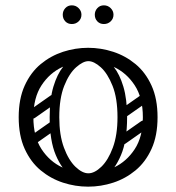

<svg xmlns="http://www.w3.org/2000/svg" viewBox="-20 -689 660 719"><path d="M310 10Q262 10 216 -5Q170 -20 132.5 -51Q95 -82 72.5 -131.5Q50 -181 50 -250Q50 -319 72.5 -368.5Q95 -418 132.5 -449Q170 -480 216 -495Q262 -510 310 -510Q358 -510 404 -495Q450 -480 487.5 -449Q525 -418 547.5 -368.5Q570 -319 570 -250Q570 -181 547.5 -131.5Q525 -82 487.5 -51Q450 -20 404 -5Q358 10 310 10ZM310 -40Q360 -40 407 -62Q454 -84 484.5 -130.5Q515 -177 515 -250Q515 -323 484.5 -369.5Q454 -416 407 -438Q360 -460 310 -460Q261 -460 213.5 -438Q166 -416 135.5 -369.5Q105 -323 105 -250Q105 -177 135.5 -130.5Q166 -84 213.5 -62Q261 -40 310 -40ZM311 -4Q280 -4 246 -29Q212 -54 189 -108Q166 -162 166 -250Q166 -318 180 -364.5Q194 -411 216 -438.5Q238 -466 263.5 -478Q289 -490 311 -490V-460Q291 -460 265 -437Q239 -414 220.5 -367.5Q202 -321 202 -250Q202 -183 219.5 -136Q237 -89 262.5 -64.5Q288 -40 311 -40ZM311 -4V-40Q334 -40 359.5 -64.5Q385 -89 402.5 -136Q420 -183 420 -250Q420 -321 401.5 -367.5Q383 -414 357.5 -437Q332 -460 311 -460V-490Q334 -490 359 -478Q384 -466 406 -438.5Q428 -411 442 -364.5Q456 -318 456 -250Q456 -162 433 -108Q410 -54 376.5 -29Q343 -4 311 -4ZM113 -249Q98 -238 89 -252Q85 -257 84.5 -264Q84 -271 92 -277L169 -331Q184 -341 194 -327Q198 -321 197.5 -314.5Q197 -308 190 -303ZM115 -152Q100 -141 91 -155Q87 -160 86.5 -167Q86 -174 94 -180L171 -234Q186 -244 196 -230Q200 -224 199.5 -217.5Q199 -211 192 -206ZM449 -249Q434 -238 425 -252Q421 -257 420.5 -264Q420 -271 428 -277L505 -331Q520 -341 530 -327Q534 -321 533.5 -314.5Q533 -308 526 -303ZM451 -152Q436 -141 427 -155Q423 -160 422.5 -167Q422 -174 430 -180L507 -234Q522 -244 532 -230Q536 -224 535.5 -217.5Q535 -211 528 -206ZM369 -599Q354 -599 344.5 -609Q335 -619 335 -634Q335 -648 344.5 -658.5Q354 -669 369 -669Q384 -669 394.5 -658.5Q405 -648 405 -634Q405 -619 394.5 -609Q384 -599 369 -599ZM249 -599Q234 -599 224.5 -609Q215 -619 215 -634Q215 -648 224.5 -658.5Q234 -669 249 -669Q264 -669 274.5 -658.5Q285 -648 285 -634Q285 -619 274.5 -609Q264 -599 249 -599Z"/></svg>

Font: Agu Display Uzo
Style: Regular
Weight: 400
Designer: Oluwaseun Badejo
Version: Version 1.103